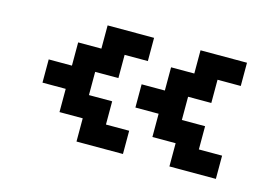

<svg xmlns="http://www.w3.org/2000/svg" viewBox="-66 -650 1000 693"><g transform="rotate(15 434.0 -304.0)"><path d="M434 -86.8H260.4V-173.6H173.6V-260.4H86.8V-347.2H173.6V-434H260.4V-520.8H434V-434H347.2V-347.2H260.4V-260.4H347.2V-173.6H434ZM781.2 -86.8H607.6V-173.6H520.8V-260.4H434V-347.2H520.8V-434H607.6V-520.8H781.2V-434H694.4V-347.2H607.6V-260.4H694.4V-173.6H781.2Z"/></g></svg>

Font: 8-bit Operator+ 8
Style: Bold
Weight: 700
Designer: GrandChaos9000
Version: Version 1.3.0 - August 1, 2014